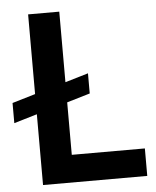

<svg xmlns="http://www.w3.org/2000/svg" viewBox="-82 -790 678 835"><g transform="rotate(-5 257.0 -372.5)"><path d="M72 -309 -29 -279V-367L72 -397V-745H208V-437L309 -467V-379L208 -349V-120H527V0H72Z"/></g></svg>

Font: Evergrow Sans
Style: Bold
Weight: 700
Foundry: 10Web
Version: Version 1.000